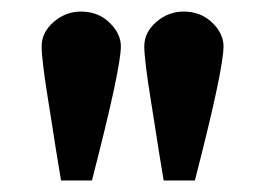

<svg xmlns="http://www.w3.org/2000/svg" viewBox="-20 -692 470 332"><path d="M139 -380H85.5Q76.5 -433.5 70 -476.5L63 -520.5Q52 -589 52 -612Q52 -636 72.8 -654Q93.5 -672 120 -672Q149.5 -672 169.2 -653Q189 -634 189 -612Q189 -573.5 139 -380ZM317 -380H263Q254 -433.5 247.5 -476.5L240.5 -520.5Q229.5 -589 229.5 -612Q229.5 -636 250.2 -654Q271 -672 297.5 -672Q327 -672 346.8 -653Q366.5 -634 366.5 -612Q366.5 -572 317 -380Z"/></svg>

Font: Lucymar Sans
Style: Bold
Weight: 700
Foundry: The League of Moveable Type (original font) / Main changes by Cristiano Sobral with portions from Mirco Monsees
Version: Version 2.001;August 30, 2020;FontCreator 13.0.0.2681 64-bit